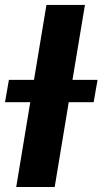

<svg xmlns="http://www.w3.org/2000/svg" viewBox="-47 -747 410 767"><path d="M342.7 -427.9H242.5L292.3 -727.3H138.5L88.8 -427.9H-11.4L-27 -338.8H73.9L17.8 0H171.5L227.6 -338.8H327.1Z"/></svg>

Font: TID UI
Style: Bold Italic
Weight: 700
Italic angle: -9.39999°
Designer: The TID Project Authors
Foundry: Bakken & Bæck
Version: Version 1.001;hotconv 1.0.109;makeotfexe 2.5.65596